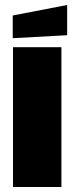

<svg xmlns="http://www.w3.org/2000/svg" viewBox="-20 -749 298 769"><path d="M32 0V-560H226V0ZM31 -596V-687L249 -729V-608Z"/></svg>

Font: Tektur Condensed ExtraBold
Style: Regular
Weight: 800
Width: 3
Designer: Adam Jagosz
Foundry: Adam Jagosz
Version: Version 1.005;gftools[0.9.30]